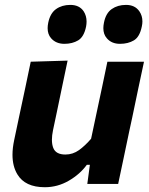

<svg xmlns="http://www.w3.org/2000/svg" viewBox="-20 -751 610 784"><path d="M163 13.5Q82.5 13.5 51 -39Q31 -72 31 -119Q31 -147 38 -179.5Q46 -218.5 57.5 -272Q72.5 -342 83.5 -393.8Q94.5 -445.5 105.5 -499L256 -503.5Q245 -450.5 234 -398.5Q223 -346.5 211.5 -290.5L196.5 -219.5Q192 -198 192 -180.5Q192 -161 197.5 -147Q208 -120 247 -120Q277.5 -120 302.8 -138.2Q328 -156.5 352 -184.5L374.5 -290.5Q386.5 -346.5 397 -396Q407.5 -445.5 418.5 -499H568Q556.5 -445.5 545.5 -393.5Q534.5 -341.5 520 -271.5L508 -216Q495 -154 484.5 -104Q473.5 -53.5 462.5 0H336.5L347 -78H334.5Q306.5 -39.5 260.8 -13Q215 13.5 163 13.5ZM470 -572Q435.5 -572 416 -595Q402 -611 402 -636Q402 -646.5 404.5 -658.5Q412 -697 436.2 -714Q460.5 -731 494.5 -731Q531 -731 549 -705Q561.5 -687 561.5 -663.5Q561.5 -653.5 559 -642.5Q550.5 -600.5 526.8 -586.2Q503 -572 470 -572ZM243 -572Q208.5 -572 188.5 -595Q174.5 -611 174.5 -636Q174.5 -646.5 177 -658.5Q185 -697 209 -714Q233 -731 267 -731Q304 -731 321.5 -705Q333.5 -686.5 333.5 -663Q333.5 -653 331.5 -642.5Q323 -600.5 299.2 -586.2Q275.5 -572 243 -572Z"/></svg>

Font: Heraclito
Style: Bold Italic
Weight: 700
Italic angle: -12°
Designer: Kostas Bartsokas (font) & Cristiano Sobral (main changes)
Foundry: Kostas Bartsokas (font) & Cristiano Sobral (main changes)
Version: Version 1.00;July 8, 2020;FontCreator 13.0.0.2655 64-bit